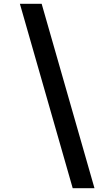

<svg xmlns="http://www.w3.org/2000/svg" viewBox="-20 -813 567 1014"><path d="M364 181 85 -793H200L479 181Z"/></svg>

Font: Be Vietnam SemiBold
Style: Italic
Weight: 600
Italic angle: -9.556°
Designer: Gabriel Lam
Foundry: TypeRant
Version: Version 3.000